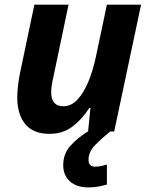

<svg xmlns="http://www.w3.org/2000/svg" viewBox="-20 -566 644 826"><path d="M192.9 9.8Q122.6 9.8 88.4 -32.5Q54.2 -74.7 54.2 -147Q54.2 -165 57.1 -193.4Q60.1 -221.7 65.9 -251L127.9 -545.9H274.9L208 -227.1Q200.2 -191.9 200.2 -168.9Q200.2 -108.9 252.9 -108.9Q286.6 -108.9 313.2 -137.5Q339.8 -166 359.9 -214.1Q379.9 -262.2 392.1 -319.8L439.9 -545.9H586.9L471.2 0H358.9L369.1 -101.1H363.8Q332.5 -52.2 291.3 -21.2Q250 9.8 192.9 9.8ZM359.9 240.2Q309.6 240.2 280.8 214.1Q252 188 252 145Q252 96.2 281.5 62.7Q311 29.3 356.9 0H453.6Q418.5 28.3 389.6 57.6Q360.8 86.9 360.8 122.1Q360.8 150.9 389.6 150.9Q403.3 150.9 415.3 148.2Q427.2 145.5 439.9 142.1V228Q421.9 232.9 403.1 236.6Q384.3 240.2 359.9 240.2Z"/></svg>

Font: Open Sans
Style: Bold Italic
Weight: 700
Italic angle: -12°
Designer: Monotype Design Team
Foundry: Monotype Imaging Inc.
Version: Version 3.003; ttfautohint (v1.8.4)